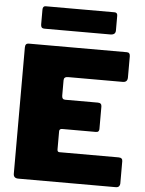

<svg xmlns="http://www.w3.org/2000/svg" viewBox="-62 -1003 795 1052"><g transform="rotate(5 335.5 -477.0)"><path d="M52 -719Q52 -742 71 -742H611Q629 -742 629 -721V-605Q629 -578 603 -578H302Q279 -578 279 -559V-474Q279 -453 297 -453H477Q498 -453 498 -433V-309Q498 -302 494 -297Q490 -292 480 -292H295Q279 -292 279 -278V-178Q279 -164 291 -164H616Q638 -164 638 -145V-22Q638 -13 632.5 -6.5Q627 0 614 0H79Q52 0 52 -25V-719ZM541 -936V-855Q541 -831 512 -831H152Q139 -831 134.5 -836.5Q130 -842 130 -853V-934Q130 -954 146 -954H525Q541 -954 541 -936Z"/></g></svg>

Font: Libre Franklin Black
Style: Regular
Weight: 900
Designer: Pablo Impallari, Rodrigo Fuenzalida, Nhung Nguyen
Foundry: Impallari Type
Version: Version 3.000